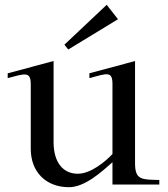

<svg xmlns="http://www.w3.org/2000/svg" viewBox="-20 -768 700 799"><path d="M12 -443C82 -461 108 -473 108 -418V-148C108 -54 170 11 267 11C332 11 400 -50 448 -93V0H643V-19C570 -21 542 -18 542 -89V-514L352 -463V-443C426 -463 448 -473 448 -418V-127C419 -96 358 -45 304 -45C243 -45 203 -91 203 -177V-514L12 -463ZM248 -582 424 -748 471 -688 264 -562Z"/></svg>

Font: Ortica Linear
Style: Regular
Weight: 400
Designer: Benedetta Bovani
Foundry: Collletttivo
Version: Version 2.000;Glyphs 3.1.2 (3151)